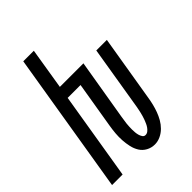

<svg xmlns="http://www.w3.org/2000/svg" viewBox="-222 -833 939 939"><g transform="rotate(-45 247.5 -363.5)"><path d="M284 8Q260 8 240 -3Q220 -14 208.5 -32.5Q197 -51 192 -73.5Q187 -96 185.5 -119.5Q184 -143 186 -166.5Q188 -190 192 -214L232 -455H143L68 0H-5L116 -735H189L154 -520H317L264 -204Q263 -194 261 -183.5Q259 -173 258 -163Q257 -153 256.5 -142.5Q256 -132 256 -122Q256 -112 257 -102Q258 -92 260.5 -83Q263 -74 268.5 -65.5Q274 -57 284 -57Q294 -57 302 -63.5Q310 -70 315.5 -78Q321 -86 325 -95Q329 -104 332.5 -113Q336 -122 338.5 -131Q341 -140 343.5 -149.5Q346 -159 347.5 -168Q349 -177 351 -186L406 -520H479L422 -176Q419 -156 414 -136Q409 -116 402 -97Q395 -78 384.5 -59.5Q374 -41 358.5 -25.5Q343 -10 323.5 -1Q304 8 284 8Z"/></g></svg>

Font: Iosevka Term Curly
Style: Italic
Weight: 400
Italic angle: -9°
Designer: Belleve Invis
Foundry: Belleve Invis
Version: Version 32.3.0